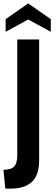

<svg xmlns="http://www.w3.org/2000/svg" viewBox="-24 -931 326 1123"><path d="M7 172 -4 62Q39 62 58 43.8Q77 25.5 77 -24V-700H205V4Q205 95.5 161.5 133.8Q118 172 43 172ZM9 -745V-819L141 -911L273 -819V-745L141 -817Z"/></svg>

Font: Cabin Resolve
Style: Bold-Resolve
Weight: 700
Designer: Pablo Impallari
Foundry: Pablo Impallari. http://www.impallari.com Igino Marini. http://www.ikern.com
Version: Version 3.001